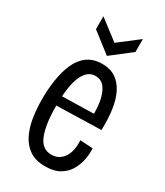

<svg xmlns="http://www.w3.org/2000/svg" viewBox="-187 -813 774 901"><g transform="rotate(30 199.5 -362.5)"><path d="M213 11Q160 11 127 -12Q94 -35 75.5 -73.5Q57 -112 50 -159.5Q43 -207 43 -257Q43 -312 51 -362.5Q59 -413 77 -453.5Q95 -494 127 -517Q159 -540 207 -540Q250 -540 279.5 -520Q309 -500 327 -464Q345 -428 352 -378.5Q359 -329 357 -269L95 -262V-313L308 -318L288 -299Q290 -354 281 -393.5Q272 -433 254 -454Q236 -475 207 -475Q176 -475 155.5 -449.5Q135 -424 125.5 -376.5Q116 -329 116 -260Q116 -162 137.5 -106.5Q159 -51 211 -51Q231 -51 247 -59.5Q263 -68 274.5 -84Q286 -100 291.5 -123.5Q297 -147 295 -178L364 -174Q366 -147 360 -114.5Q354 -82 337.5 -53.5Q321 -25 290.5 -7Q260 11 213 11ZM98 -736 205 -654 312 -736V-666L205 -583L98 -666Z"/></g></svg>

Font: Bricolage Grotesque Condensed Light
Style: Regular
Weight: 300
Width: 3
Designer: Mathieu Triay
Foundry: Atelier Triay
Version: Version 1.000;gftools[0.9.30]